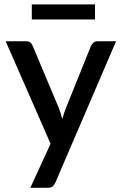

<svg xmlns="http://www.w3.org/2000/svg" viewBox="-20 -701 562 890"><path d="M432.1 -509.8H518.1L236.8 145Q231.4 156.2 224.1 163.1Q216.3 169.4 200.2 169.4H120.6L214.4 -34.7L6.3 -509.8H100.1Q113.8 -509.8 121.1 -503.9Q127.4 -497.6 131.3 -488.8L252.9 -199.7L261.7 -174.8Q263.2 -170.4 265.1 -161.9Q267.1 -153.3 268.6 -149.4Q270 -153.8 272.7 -162.1Q275.4 -170.4 276.4 -174.8Q279.3 -184.6 285.6 -200.2L401.9 -488.8Q405.8 -497.6 414.1 -503.9Q421.9 -509.8 432.1 -509.8ZM127.4 -610.8V-680.7H420.4V-610.8Z"/></svg>

Font: Lato-SemiBold
Style: Regular
Weight: 500
Designer: Lukasz Dziedzic with Adam Twardoch and Botio Nikoltchev
Foundry: tyPoland Lukasz Dziedzic
Version: ""